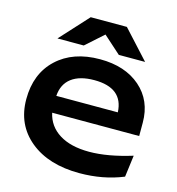

<svg xmlns="http://www.w3.org/2000/svg" viewBox="-116 -875 917 995"><g transform="rotate(15 342.5 -377.0)"><path d="M352.1 -577.1Q486.8 -577.1 568.4 -506.1Q649.9 -435.1 649.9 -316.9V-245.1H183.1Q198.2 -175.8 259.3 -137.5Q320.3 -99.1 419.9 -99.1Q518.6 -99.1 648.9 -139.2L633.8 -22.9Q526.9 21 399.9 21Q233.9 21 134.5 -60.5Q35.2 -142.1 35.2 -278.8Q35.2 -415.5 121.3 -496.3Q207.5 -577.1 352.1 -577.1ZM511.2 -335Q505.4 -464.8 351.1 -464.8Q272.9 -464.8 229.2 -431.6Q185.5 -398.4 181.2 -335ZM248 -774.9H441.9L580.1 -624H439L345.2 -708L251 -624H109.9Z"/></g></svg>

Font: Mattone
Style: Regular
Weight: 400
Width: 6
Designer: Nunzio Mazzaferro
Foundry: Collletttivo
Version: Version 2.000;Glyphs 3.2 (3217)